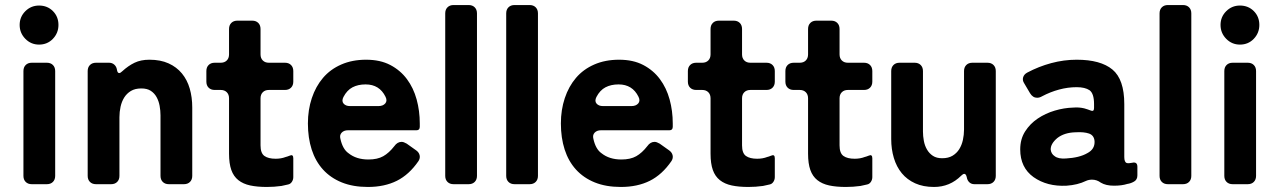

<svg xmlns="http://www.w3.org/2000/svg" viewBox="-20 -731 5076 762"><path d="M135 -554Q103 -554 80.5 -577Q58 -600 58 -632Q58 -664 80.5 -686.5Q103 -709 135 -709Q168 -709 190 -687Q212 -665 212 -632Q212 -600 190 -577Q168 -554 135 -554ZM73 -33V-449Q73 -464 82 -473Q91 -482 106 -482H166Q181 -482 190 -473Q199 -464 199 -449V-33Q199 -18 190 -9Q181 0 166 0H106Q91 0 82 -9Q73 -18 73 -33Z M328 -33V-449Q328 -464 337 -473Q346 -482 361 -482H413Q425 -482 433.5 -474.5Q442 -467 444 -455Q446 -441 453 -441Q458 -441 465 -448Q489 -470 514 -482Q539 -494 573 -494Q617 -494 649 -479.5Q681 -465 702 -439.5Q723 -414 733 -379.5Q743 -345 743 -304V-33Q743 -18 734 -9Q725 0 710 0H650Q635 0 626 -9Q617 -18 617 -33V-273Q617 -292 613.5 -311Q610 -330 601.5 -345.5Q593 -361 578.5 -370.5Q564 -380 541 -380Q516 -380 499.5 -370Q483 -360 473 -344Q463 -328 458.5 -307.5Q454 -287 454 -266V-33Q454 -18 445 -9Q436 0 421 0H361Q346 0 337 -9Q328 -18 328 -33Z M1039 11Q1001 11 973 5Q945 -1 926 -16Q907 -31 898 -56.5Q889 -82 889 -121V-341Q889 -356 880 -365Q871 -374 856 -374H832Q817 -374 808 -383Q799 -392 799 -407V-449Q799 -464 808 -473Q817 -482 832 -482H856Q871 -482 880 -491Q889 -500 889 -515V-616Q889 -631 898 -640Q907 -649 922 -649H981Q996 -649 1005 -640Q1014 -631 1014 -616V-515Q1014 -500 1023 -491Q1032 -482 1047 -482H1111Q1126 -482 1135 -473Q1144 -464 1144 -449V-407Q1144 -392 1135 -383Q1126 -374 1111 -374H1047Q1032 -374 1023 -365Q1014 -356 1014 -341V-154Q1014 -123 1029.5 -112Q1045 -101 1074 -101Q1096 -101 1114 -108Q1119 -109 1129 -113Q1144 -120 1144 -103V-28Q1144 -18 1138.5 -9.5Q1133 -1 1124 1L1097 7Q1083 9 1068 10Q1053 11 1039 11Z M1440 11Q1381 11 1336.5 -7Q1292 -25 1262 -58Q1232 -91 1217 -137.5Q1202 -184 1202 -241Q1202 -295 1217.5 -341.5Q1233 -388 1262 -422Q1291 -456 1334.5 -475Q1378 -494 1433 -494Q1489 -494 1529 -473Q1569 -452 1595 -417Q1621 -382 1633.5 -336.5Q1646 -291 1646 -241V-228Q1646 -214 1633 -214H1361Q1345 -214 1336 -204.5Q1327 -195 1331 -180Q1340 -139 1363 -123Q1394 -98 1442 -98Q1478 -98 1501 -111Q1524 -124 1545 -151Q1557 -168 1574 -168Q1582 -168 1594 -161L1632 -134Q1643 -126 1645.5 -114.5Q1648 -103 1641 -92Q1604 -38 1555 -13.5Q1506 11 1440 11ZM1369 -310H1482Q1500 -310 1509 -320.5Q1518 -331 1510 -347Q1486 -396 1431 -396Q1401 -396 1379 -384.5Q1357 -373 1343 -346Q1335 -330 1343.5 -320Q1352 -310 1369 -310Z M1747 -33V-678Q1747 -693 1756 -702Q1765 -711 1780 -711H1840Q1855 -711 1864 -702Q1873 -693 1873 -678V-33Q1873 -18 1864 -9Q1855 0 1840 0H1780Q1765 0 1756 -9Q1747 -18 1747 -33Z M1989 -33V-678Q1989 -693 1998 -702Q2007 -711 2022 -711H2082Q2097 -711 2106 -702Q2115 -693 2115 -678V-33Q2115 -18 2106 -9Q2097 0 2082 0H2022Q2007 0 1998 -9Q1989 -18 1989 -33Z M2444 11Q2385 11 2340.5 -7Q2296 -25 2266 -58Q2236 -91 2221 -137.5Q2206 -184 2206 -241Q2206 -295 2221.5 -341.5Q2237 -388 2266 -422Q2295 -456 2338.5 -475Q2382 -494 2437 -494Q2493 -494 2533 -473Q2573 -452 2599 -417Q2625 -382 2637.5 -336.5Q2650 -291 2650 -241V-228Q2650 -214 2637 -214H2365Q2349 -214 2340 -204.5Q2331 -195 2335 -180Q2344 -139 2367 -123Q2398 -98 2446 -98Q2482 -98 2505 -111Q2528 -124 2549 -151Q2561 -168 2578 -168Q2586 -168 2598 -161L2636 -134Q2647 -126 2649.5 -114.5Q2652 -103 2645 -92Q2608 -38 2559 -13.5Q2510 11 2444 11ZM2373 -310H2486Q2504 -310 2513 -320.5Q2522 -331 2514 -347Q2490 -396 2435 -396Q2405 -396 2383 -384.5Q2361 -373 2347 -346Q2339 -330 2347.5 -320Q2356 -310 2373 -310Z M2950 11Q2912 11 2884 5Q2856 -1 2837 -16Q2818 -31 2809 -56.5Q2800 -82 2800 -121V-341Q2800 -356 2791 -365Q2782 -374 2767 -374H2743Q2728 -374 2719 -383Q2710 -392 2710 -407V-449Q2710 -464 2719 -473Q2728 -482 2743 -482H2767Q2782 -482 2791 -491Q2800 -500 2800 -515V-616Q2800 -631 2809 -640Q2818 -649 2833 -649H2892Q2907 -649 2916 -640Q2925 -631 2925 -616V-515Q2925 -500 2934 -491Q2943 -482 2958 -482H3022Q3037 -482 3046 -473Q3055 -464 3055 -449V-407Q3055 -392 3046 -383Q3037 -374 3022 -374H2958Q2943 -374 2934 -365Q2925 -356 2925 -341V-154Q2925 -123 2940.5 -112Q2956 -101 2985 -101Q3007 -101 3025 -108Q3030 -109 3040 -113Q3055 -120 3055 -103V-28Q3055 -18 3049.5 -9.5Q3044 -1 3035 1L3008 7Q2994 9 2979 10Q2964 11 2950 11Z M3337 11Q3299 11 3271 5Q3243 -1 3224 -16Q3205 -31 3196 -56.5Q3187 -82 3187 -121V-341Q3187 -356 3178 -365Q3169 -374 3154 -374H3130Q3115 -374 3106 -383Q3097 -392 3097 -407V-449Q3097 -464 3106 -473Q3115 -482 3130 -482H3154Q3169 -482 3178 -491Q3187 -500 3187 -515V-616Q3187 -631 3196 -640Q3205 -649 3220 -649H3279Q3294 -649 3303 -640Q3312 -631 3312 -616V-515Q3312 -500 3321 -491Q3330 -482 3345 -482H3409Q3424 -482 3433 -473Q3442 -464 3442 -449V-407Q3442 -392 3433 -383Q3424 -374 3409 -374H3345Q3330 -374 3321 -365Q3312 -356 3312 -341V-154Q3312 -123 3327.5 -112Q3343 -101 3372 -101Q3394 -101 3412 -108Q3417 -109 3427 -113Q3442 -120 3442 -103V-28Q3442 -18 3436.5 -9.5Q3431 -1 3422 1L3395 7Q3381 9 3366 10Q3351 11 3337 11Z M3687 11Q3644 11 3612 -3.5Q3580 -18 3559 -43.5Q3538 -69 3527.5 -104Q3517 -139 3517 -179V-449Q3517 -464 3526 -473Q3535 -482 3550 -482H3610Q3625 -482 3634 -473Q3643 -464 3643 -449V-209Q3643 -191 3646.5 -172Q3650 -153 3659 -137.5Q3668 -122 3682.5 -112.5Q3697 -103 3719 -103Q3744 -103 3760.5 -113Q3777 -123 3787 -139Q3797 -155 3801.5 -175.5Q3806 -196 3806 -217V-449Q3806 -464 3815 -473Q3824 -482 3839 -482H3899Q3914 -482 3923 -473Q3932 -464 3932 -449V-33Q3932 -18 3923 -9Q3914 0 3899 0H3847Q3835 0 3827 -7.5Q3819 -15 3817 -27Q3814 -41 3807 -41Q3802 -41 3795 -34Q3750 11 3687 11Z M4213 6Q4136 10 4082 -28Q4029 -66 4029 -138Q4029 -179 4048.5 -209.5Q4068 -240 4098.5 -260.5Q4129 -281 4166 -292Q4203 -303 4239 -304Q4262 -306 4283 -301Q4290 -299 4296 -297Q4302 -295 4307 -293Q4322 -286 4322 -302V-318Q4322 -360 4304 -373Q4286 -385 4253 -385Q4218 -385 4183 -375.5Q4148 -366 4116 -349Q4106 -343 4096 -343Q4079 -343 4068 -361L4045 -400Q4037 -412 4040.5 -424Q4044 -436 4057 -443Q4102 -467 4152 -480.5Q4202 -494 4253 -494Q4348 -494 4395 -455Q4442 -416 4442 -318V-108Q4442 -87 4452 -84Q4459 -82 4473 -85Q4494 -90 4494 -69V-35Q4494 -18 4481 -10.5Q4468 -3 4454 -1Q4432 6 4401 6Q4369 6 4349 -6Q4333 -18 4314 -18Q4301 -18 4290 -13Q4257 3 4213 6ZM4210 -102Q4264 -105 4295 -123Q4326 -139 4324 -171Q4322 -194 4302 -201Q4282 -208 4249 -206Q4204 -205 4176 -183Q4149 -160 4150 -137Q4152 -120 4166 -111Q4180 -100 4210 -102Z M4582 -33V-678Q4582 -693 4591 -702Q4600 -711 4615 -711H4675Q4690 -711 4699 -702Q4708 -693 4708 -678V-33Q4708 -18 4699 -9Q4690 0 4675 0H4615Q4600 0 4591 -9Q4582 -18 4582 -33Z M4901 -554Q4869 -554 4846.5 -577Q4824 -600 4824 -632Q4824 -664 4846.5 -686.5Q4869 -709 4901 -709Q4934 -709 4956 -687Q4978 -665 4978 -632Q4978 -600 4956 -577Q4934 -554 4901 -554ZM4839 -33V-449Q4839 -464 4848 -473Q4857 -482 4872 -482H4932Q4947 -482 4956 -473Q4965 -464 4965 -449V-33Q4965 -18 4956 -9Q4947 0 4932 0H4872Q4857 0 4848 -9Q4839 -18 4839 -33Z"/></svg>

Font: Higure Gothic Black
Style: Regular
Weight: 900
Designer: Yoshimichi Ohira
Foundry: Positype
Version: Version 1.000